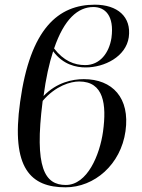

<svg xmlns="http://www.w3.org/2000/svg" viewBox="-20 -790 608 820"><path d="M260 10C383 10 496 -87 516 -230C536 -372 460 -452 338 -452C289 -452 222 -438 166 -380C176 -456 190 -519 207 -571C250 -513 306 -502 346 -502C426 -502 518 -548 530 -631C542 -719 481 -770 385 -770C229 -770 109 -668 66 -355C26 -70 112 10 260 10ZM379 -760C428 -760 469 -724 456 -628C446 -564 407 -512 344 -512C297 -512 252 -530 211 -583C254 -709 313 -760 379 -760ZM162 -357 163 -360C218 -424 282 -442 318 -442C423 -442 436 -345 420 -228C406 -128 353 0 261 0C171 0 126 -73 162 -357Z"/></svg>

Font: Noto Serif Display SemiCondensed
Style: Italic
Weight: 400
Width: 4
Italic angle: -12°
Designer: Monotype Design Team
Foundry: Monotype Imaging Inc.
Version: Version 2.009